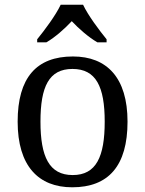

<svg xmlns="http://www.w3.org/2000/svg" viewBox="-20 -786 617 816"><path d="M138 -619V-606H177C215 -628 255 -664 285 -696C315 -664 356 -628 394 -606H433V-619C402 -657 354 -721 333 -766H238C217 -721 169 -657 138 -619ZM287 10C441 10 522 -81 522 -269C522 -456 434 -546 290 -546C135 -546 55 -456 55 -269C55 -81 143 10 287 10ZM289 -42C189 -42 152 -120 152 -269C152 -418 188 -493 288 -493C388 -493 425 -418 425 -269C425 -120 389 -42 289 -42Z"/></svg>

Font: Noto Serif Balinese
Style: Regular
Weight: 400
Designer: Monotype Design Team
Foundry: Monotype Imaging Inc.
Version: Version 2.005